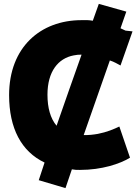

<svg xmlns="http://www.w3.org/2000/svg" viewBox="-20 -838 704 991"><path d="M490 -818 632 -778 602 -692 628 -680C640 -678 662 -677 664 -676L602 -500C587 -508 569 -519 547 -526L412 -141C437 -140 462 -143 485 -147C532 -156 569 -172 596 -185L651 -24C599 8 505 39 393 39C372 39 370 39 351 36L318 133L180 92L210 1C90 -56 27 -176 27 -347C27 -594 189 -734 401 -734C429 -734 435 -735 459 -731ZM225 -349C225 -282 240 -227 272 -189C314 -311 358 -434 401 -556C387 -556 373 -555 360 -552C281 -537 225 -470 225 -349Z"/></svg>

Font: Repo Black
Style: Regular
Weight: 900
Designer: Stefan Peev
Foundry: Context Ltd
Version: Version 1.502